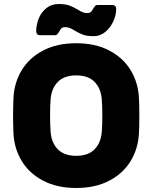

<svg xmlns="http://www.w3.org/2000/svg" viewBox="-20 -925 758 955"><path d="M45 0ZM671 -439Q673 -411 673 -349Q673 -288 671 -261Q667 -185 629.5 -123.5Q592 -62 523 -26Q454 10 359 10Q264 10 195 -26Q126 -62 88.5 -123.5Q51 -185 47 -261Q45 -315 45 -349Q45 -383 47 -439Q51 -515 88.5 -576.5Q126 -638 195 -674Q264 -710 359 -710Q454 -710 523 -674Q592 -638 629.5 -576.5Q667 -515 671 -439ZM359 -550Q300 -550 268.5 -518.5Q237 -487 232 -434Q229 -401 229 -351Q229 -302 232 -266Q237 -213 268.5 -181.5Q300 -150 359 -150Q418 -150 449.5 -181.5Q481 -213 486 -266Q489 -302 489 -351Q489 -401 486 -434Q481 -487 449.5 -518.5Q418 -550 359 -550ZM274 -767Q269 -759 265 -754.5Q261 -750 255 -750H179Q170 -750 165 -755.5Q160 -761 160 -769Q160 -801 172.5 -832.5Q185 -864 210.5 -884.5Q236 -905 272 -905Q304 -905 324 -898Q344 -891 367 -877Q381 -868 391.5 -864Q402 -860 414 -860Q426 -860 432 -865.5Q438 -871 444 -883Q449 -891 453 -895.5Q457 -900 463 -900H539Q548 -900 553 -894.5Q558 -889 558 -881Q558 -850 543.5 -818.5Q529 -787 503.5 -766Q478 -745 446 -745Q414 -745 394 -752Q374 -759 351 -773Q337 -782 326.5 -786Q316 -790 304 -790Q292 -790 286 -784.5Q280 -779 274 -767Z"/></svg>

Font: Hezaedrus
Style: Bold
Weight: 700
Designer: Hubert & Fischer
Foundry: Hubert & Fischer
Version: Version 1.10;September 3, 2019;FontCreator 11.5.0.2425 64-bi